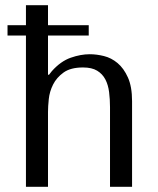

<svg xmlns="http://www.w3.org/2000/svg" viewBox="-20 -720 609 740"><path d="M9 -583H80V0H165V-289Q165 -309 168 -338Q171 -367 184.5 -394Q198 -421 225 -440.5Q252 -460 300 -460Q334 -460 354.5 -447.5Q375 -435 386 -414Q397 -393 400.5 -365Q404 -337 404 -307V0H489V-330Q489 -386 473 -421.5Q457 -457 433 -477Q409 -497 380.5 -504Q352 -511 326 -511Q291 -511 252.5 -497.5Q214 -484 180 -446L169 -432H165V-583H322V-623H165V-700H80V-623H9Z"/></svg>

Font: Tenor Sans
Style: Regular
Weight: 400
Designer: Denis Masharov
Foundry: Denis Masharov
Version: Version 1.1